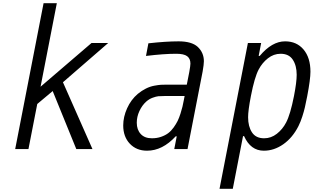

<svg xmlns="http://www.w3.org/2000/svg" viewBox="-20 -937 2040 1207"><path d="M158.9 0H75.5L253.9 -916.7H337.2L235 -391.9L555.3 -666.7H660.2L375.7 -419.9L561.2 0H459.6L311.2 -364.6L214.2 -283.2Z M1140.6 -333.3H1013Q988.9 -333.3 975.3 -332Q961.6 -330.7 939.5 -322.6Q917.3 -314.5 899.1 -298.2Q873 -274.7 856.4 -238.9Q839.8 -203.1 839.8 -165.4Q839.8 -121.7 864.6 -94.7Q889.3 -67.7 934.9 -67.7Q966.1 -67.7 992.5 -76.8Q1018.9 -85.9 1037.4 -99.9Q1056 -113.9 1071.6 -135.7Q1087.2 -157.6 1096.7 -176.8Q1106.1 -196 1114.6 -222.7Q1123 -249.3 1127 -266.3Q1130.9 -283.2 1135.4 -306.6ZM1102.9 -677.1Q1184.9 -677.1 1222.7 -642.6Q1261.7 -606.1 1261.7 -552.1Q1261.7 -532.6 1253.9 -487.6L1158.9 0H1075.5L1091.1 -80.1H1084.6Q1001.3 10.4 904.3 10.4Q837.9 10.4 796.2 -33.5Q754.6 -77.5 754.6 -148.4Q754.6 -201.8 779 -256.2Q803.4 -310.5 846.4 -347Q871.1 -367.2 897.1 -380.2Q923.2 -393.2 949.5 -398.1Q975.9 -403 990.9 -404Q1005.9 -404.9 1028 -404.9H1154.3L1169.9 -484.4Q1177.1 -524.7 1177.1 -537.1Q1177.1 -568.4 1156.6 -583.7Q1136.1 -599 1087.9 -599Q1009.8 -599 897.8 -585.3L912.8 -664.7Q1022.8 -677.1 1102.9 -677.1Z M1772.1 -677.1Q1845.1 -677.1 1888.3 -625.7Q1931.6 -574.2 1931.6 -486.3Q1931.6 -438.8 1911.5 -333.3Q1902.3 -287.8 1896.8 -263Q1891.3 -238.3 1880.5 -204.8Q1869.8 -171.2 1856.1 -143.9Q1819 -71 1761.1 -30.3Q1703.1 10.4 1638.7 10.4Q1555.3 10.4 1514.3 -81.4H1507.8L1443.4 250H1360L1538.4 -666.7H1621.7L1606.1 -585.3H1612.6Q1689.5 -677.1 1772.1 -677.1ZM1539.7 -199.9Q1539.7 -141.9 1564.1 -104.8Q1588.5 -67.7 1640.6 -67.7Q1684.2 -67.7 1720.4 -96Q1756.5 -124.3 1778.6 -166.7Q1805.3 -217.4 1828.1 -333.3Q1845.1 -420.6 1845.1 -466.8Q1845.1 -524.7 1820.6 -561.8Q1796.2 -599 1744.1 -599Q1700.5 -599 1664.4 -570.6Q1628.3 -542.3 1606.1 -500Q1580.1 -451.2 1557.3 -333.3Q1539.7 -242.8 1539.7 -199.9Z"/></svg>

Font: Monoid
Style: Italic
Weight: 400
Width: 4
Italic angle: -11°
Monospace: yes
Version: Version 0.61